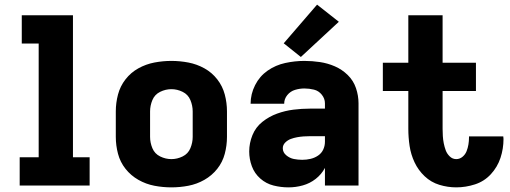

<svg xmlns="http://www.w3.org/2000/svg" viewBox="-20 -801 2200 829"><path d="M65 0H367V-122H295V-735H74V-613H147V-122H65Z M720 8Q757 8 793.5 1Q830 -6 862.5 -24.5Q895 -43 918 -72Q941 -101 950.5 -137Q960 -173 960 -210V-320Q960 -357 950.5 -393Q941 -429 918 -458.5Q895 -488 862.5 -506Q830 -524 793.5 -531Q757 -538 720 -538Q683 -538 646.5 -531Q610 -524 577.5 -506Q545 -488 522 -458.5Q499 -429 489.5 -393Q480 -357 480 -320V-210Q480 -173 489.5 -137Q499 -101 522 -72Q545 -43 577.5 -24.5Q610 -6 646.5 1Q683 8 720 8ZM720 -114Q695 -114 671.5 -125.5Q648 -137 638 -161Q628 -185 628 -210V-320Q628 -345 638 -369Q648 -393 671.5 -404.5Q695 -416 720 -416Q745 -416 768.5 -404.5Q792 -393 802 -369Q812 -345 812 -320V-210Q812 -185 802 -161Q792 -137 768.5 -125.5Q745 -114 720 -114Z M1226 8Q1257 8 1287.5 -0.5Q1318 -9 1343 -28.5Q1368 -48 1383 -76V0H1528V-355Q1528 -388 1517 -420.5Q1506 -453 1481.5 -477Q1457 -501 1426 -514.5Q1395 -528 1361.5 -533Q1328 -538 1294 -538Q1253 -538 1211.5 -529Q1170 -520 1135.5 -496Q1101 -472 1081.5 -433.5Q1062 -395 1062 -353H1207Q1207 -374 1220.5 -390.5Q1234 -407 1254 -413Q1274 -419 1294 -419Q1315 -419 1335.5 -414Q1356 -409 1369.5 -392Q1383 -375 1383 -355V-332H1319Q1283 -332 1247 -327.5Q1211 -323 1176.5 -310.5Q1142 -298 1113 -275Q1084 -252 1070 -217.5Q1056 -183 1056 -147Q1056 -114 1067.5 -83Q1079 -52 1104 -30Q1129 -8 1161 0Q1193 8 1225 8ZM1285 -111Q1267 -111 1249 -114.5Q1231 -118 1216 -130.5Q1201 -143 1201 -161Q1201 -175 1211.5 -185.5Q1222 -196 1235.5 -201Q1249 -206 1263 -208.5Q1277 -211 1291 -212Q1305 -213 1319 -213H1383V-189Q1383 -171 1375.5 -155Q1368 -139 1353 -129Q1338 -119 1320.5 -115Q1303 -111 1285 -111ZM1279 -555 1443 -707 1349 -781 1205 -614Z M1950 8Q1991 8 2031 -5Q2071 -18 2099.5 -49Q2128 -80 2141 -119.5Q2154 -159 2154 -201Q2154 -206 2153 -212H2005Q2005 -210 2005 -207Q2005 -192 2002.5 -177Q2000 -162 1994.5 -148Q1989 -134 1977 -124Q1965 -114 1950 -114Q1934 -114 1922 -125.5Q1910 -137 1904.5 -152Q1899 -167 1896 -182.5Q1893 -198 1892 -213.5Q1891 -229 1891 -245V-408H2035V-530H1891V-735H1743V-530H1633V-408H1743V-245Q1743 -208 1748.5 -171Q1754 -134 1770 -100Q1786 -66 1813.5 -40Q1841 -14 1877 -3Q1913 8 1950 8Z"/></svg>

Font: Iosevka Sparkle Heavy
Style: Regular
Weight: 900
Designer: Belleve Invis
Foundry: Belleve Invis
Version: Version 4.5.0; ttfautohint (v1.8.3)